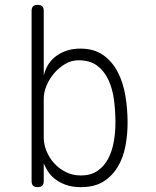

<svg xmlns="http://www.w3.org/2000/svg" viewBox="-20 -760 640 790"><path d="M135 10Q122 10 116 4Q110 -2 110 -15V-715Q110 -728 116 -734Q122 -740 135 -740Q148 -740 154 -734Q160 -728 160 -715V-449Q173 -503 214 -531.5Q255 -560 310 -560Q367 -560 404.5 -533.5Q442 -507 464.5 -463.5Q487 -420 496 -365.5Q505 -311 505 -255Q505 -206 496 -158.5Q487 -111 464.5 -73.5Q442 -36 405.5 -13Q369 10 313 10Q276 10 249.5 0Q223 -10 205 -24.5Q187 -39 176.5 -56Q166 -73 160 -88V-15Q160 -2 154 4Q148 10 135 10ZM312 -38Q353 -38 380.5 -56.5Q408 -75 424.5 -106Q441 -137 448 -176Q455 -215 455 -255Q455 -303 449 -349Q443 -395 426 -431.5Q409 -468 379.5 -490Q350 -512 303 -512Q275 -512 249.5 -497.5Q224 -483 204 -460Q184 -437 172 -409Q160 -381 160 -355V-194Q160 -166 171.5 -138Q183 -110 203 -88Q223 -66 251 -52Q279 -38 312 -38Z"/></svg>

Font: Maple Mono NL Thin
Style: Regular
Weight: 250
Monospace: yes
Designer: subframe7536
Version: Version 7.000